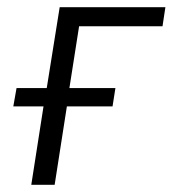

<svg xmlns="http://www.w3.org/2000/svg" viewBox="-20 -514 480 534"><path d="M67 0 101 -218H17L26 -269H110L146 -494H440L432 -441H200L173 -269H301L293 -218H166L132 0Z"/></svg>

Font: Nunito Sans 7pt Condensed Light
Style: Italic
Weight: 300
Width: 3
Italic angle: -9°
Designer: Vernon Adams
Foundry: Vernon Adams
Version: Version 3.101;gftools[0.9.27]